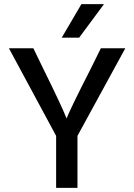

<svg xmlns="http://www.w3.org/2000/svg" viewBox="-20 -907 648 927"><path d="M354 0H251V-251L23 -674H141L189 -575Q235 -482 263 -422Q291 -362 296 -348L302 -335Q311 -365 418 -575L467 -674H585L354 -251ZM362 -725H278L373 -887H482Z"/></svg>

Font: Hind Madurai Medium
Style: Regular
Weight: 500
Designer: Jyotish Sonowal
Foundry: Indian Type Foundry
Version: Version 1.001;PS 1.0;hotconv 1.0.86;makeotf.lib2.5.63406; tt